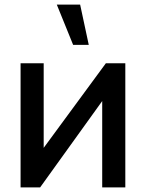

<svg xmlns="http://www.w3.org/2000/svg" viewBox="-20 -815 635 835"><path d="M366 -620 328.5 -795H227L298 -620ZM440.5 -540H525V0H424.5V-375.5L154.5 0H69.5V-540H170V-172Z"/></svg>

Font: Hauora SemiBold
Style: Regular
Weight: 600
Designer: Wayne Shih
Foundry: WCYS
Version: Version 1.001